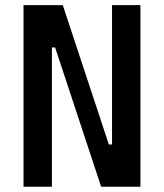

<svg xmlns="http://www.w3.org/2000/svg" viewBox="-20 -713 626 733"><path d="M366.2 0 190.4 -531.7H143.1V-693.4H219.7L395.5 -161.6H422.4V0ZM69.8 0V-693.4H178.2V0ZM407.7 0V-693.4H516.1V0Z"/></svg>

Font: Cascadia Code Medium
Style: Regular
Weight: 500
Monospace: yes
Designer: Aaron Bell
Foundry: Saja Typeworks
Version: Version 2407.024